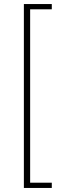

<svg xmlns="http://www.w3.org/2000/svg" viewBox="-20 -820 354 949"><path d="M236 -774H129V83H236V109H98V-800H236Z"/></svg>

Font: FiraSans
Style: Regular
Weight: 200
Designer: Carrois Corporate & Edenspiekermann AG
Foundry: Carrois Corporate GbR & Edenspiekermann AG
Version: Version 3.106;PS 003.106;hotconv 1.0.70;makeotf.lib2.5.58329